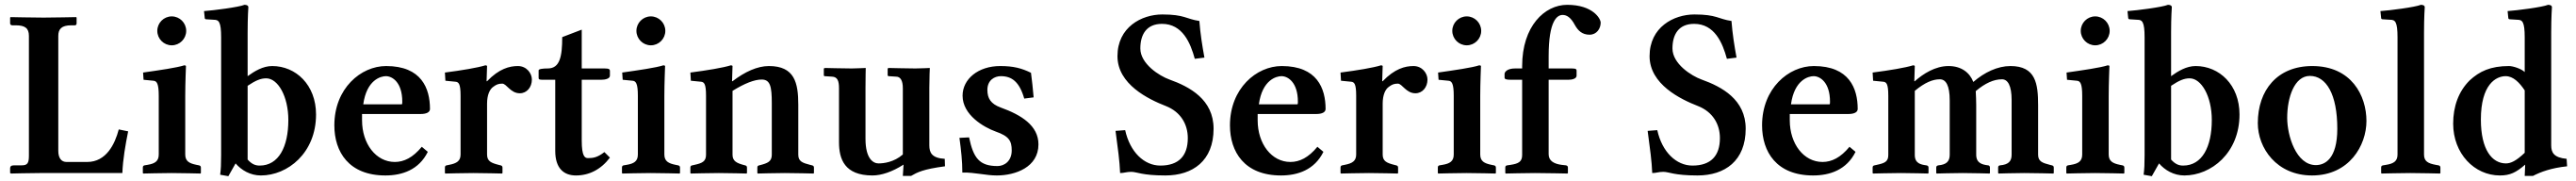

<svg xmlns="http://www.w3.org/2000/svg" viewBox="-20 -718 10694 751"><path d="M100 -569V-72C100 -41 94 -32 70 -32H38C26 -32 22 -27 22 -20V0L26 2C26 2 105 0 145 0H488C490 -56 501 -119 512 -173L473 -181C457 -120 421 -46 342 -46H256C235 -46 222 -62 222 -92V-569C222 -597 235 -613 276 -613H291C295 -613 298 -616 298 -621V-645L296 -647C296 -647 196 -645 161 -645C122 -645 24 -647 24 -647L22 -645V-621C22 -616 26 -613 31 -613H45C84 -613 100 -601 100 -569Z M749 -321C749 -371 752 -444 752 -444C752 -446 747 -447 745 -447C714 -437 644 -427 574 -417L576 -387L617 -383C631 -382 639 -371 639 -321V-77C639 -49 623 -39 592 -34L580 -32C576 -31 573 -29 573 -23V0L575 2C575 2 656 0 692 0C731 0 812 2 812 2L814 0V-23C814 -29 810 -31 806 -32L796 -34C766 -40 749 -49 749 -77ZM633 -590C633 -557 660 -530 693 -530C726 -530 753 -557 753 -590C753 -623 726 -650 693 -650C660 -650 633 -623 633 -590Z M898 -563V-74C898 -36 897 -17 894 7L928 13L958 -40C982 -12 1019 10 1063 10C1174 10 1292 -83 1292 -243C1292 -366 1208 -444 1110 -444C1072 -444 1037 -423 1008 -402V-583C1008 -648 1011 -688 1011 -688C1011 -695 1004 -698 995 -698C970 -688 868 -675 827 -672L830 -643C830 -640 833 -638 836 -638L868 -636C888 -636 898 -628 898 -563ZM1008 -56V-362C1041 -384 1062 -393 1085 -393C1134 -393 1177 -318 1177 -220C1177 -109 1137 -31 1058 -31C1040 -31 1025 -37 1008 -56Z M1731 -109C1694 -64 1657 -46 1619 -46C1541 -46 1483 -121 1483 -219V-245H1726C1750 -245 1765 -252 1765 -266C1765 -351 1730 -444 1583 -444C1478 -444 1368 -351 1368 -198C1368 -88 1428 10 1580 10C1649 10 1719 -13 1756 -88ZM1488 -285C1502 -387 1561 -402 1582 -402C1609 -402 1650 -376 1650 -296C1650 -290 1650 -287 1648 -285Z M2002 -381H2000L2002 -444C2002 -446 1997 -447 1995 -447C1963 -437 1897 -426 1827 -417L1829 -383L1870 -379C1884 -378 1892 -371 1892 -321V-77C1892 -50 1876 -40 1844 -34L1834 -32C1830 -31 1827 -29 1827 -23V0L1829 2C1829 2 1909 0 1945 0C1984 0 2064 2 2064 2L2066 0V-23C2066 -29 2062 -31 2058 -32L2050 -34C2019 -42 2002 -49 2002 -77V-288C2002 -324 2013 -348 2028 -358C2040 -367 2049 -371 2065 -371C2083 -371 2099 -331 2138 -331C2167 -331 2188 -356 2188 -388C2188 -414 2166 -444 2130 -444C2095 -444 2052 -433 2002 -381Z M2395 -387H2475C2494 -387 2512 -392 2512 -404V-424C2512 -430 2509 -434 2490 -434H2395V-595L2314 -564C2314 -483 2304 -434 2254 -434C2234 -434 2216 -432 2216 -426V-395C2216 -389 2218 -387 2234 -387H2285V-92C2285 -19 2321 10 2371 10C2426 10 2475 -15 2512 -64L2489 -87C2460 -64 2441 -62 2421 -62C2408 -62 2395 -69 2395 -135Z M2738 -321C2738 -371 2741 -444 2741 -444C2741 -446 2736 -447 2734 -447C2703 -437 2633 -427 2563 -417L2565 -387L2606 -383C2620 -382 2628 -371 2628 -321V-77C2628 -49 2612 -39 2581 -34L2569 -32C2565 -31 2562 -29 2562 -23V0L2564 2C2564 2 2645 0 2681 0C2720 0 2801 2 2801 2L2803 0V-23C2803 -29 2799 -31 2795 -32L2785 -34C2755 -40 2738 -49 2738 -77ZM2622 -590C2622 -557 2649 -530 2682 -530C2715 -530 2742 -557 2742 -590C2742 -623 2715 -650 2682 -650C2649 -650 2622 -623 2622 -590Z M3021 -381H3019L3021 -444C3021 -446 3016 -447 3014 -447C2982 -437 2916 -426 2846 -417L2848 -383L2889 -379C2903 -378 2911 -371 2911 -321V-76C2911 -48 2895 -41 2863 -34L2854 -32C2849 -31 2846 -29 2846 -23V0L2848 2C2848 2 2929 0 2964 0C3003 0 3079 2 3079 2L3081 0V-23C3081 -29 3077 -31 3073 -32L3069 -33C3039 -41 3021 -49 3021 -76V-341C3071 -372 3112 -388 3142 -388C3178 -388 3184 -358 3184 -290V-76C3184 -48 3167 -41 3136 -33L3132 -32C3127 -31 3124 -29 3124 -23V0L3126 2C3126 2 3202 0 3238 0C3277 0 3357 2 3357 2L3359 0V-23C3359 -29 3355 -31 3351 -32L3343 -34C3312 -42 3294 -48 3294 -76V-283C3294 -374 3279 -444 3172 -444C3124 -444 3072 -420 3021 -381Z M3838 -115V-354C3838 -395 3840 -436 3840 -436C3840 -436 3801 -434 3780 -434C3753 -434 3669 -436 3669 -436L3665 -434V-404L3669 -402L3700 -400C3718 -400 3728 -384 3728 -352V-77C3691 -45 3649 -40 3627 -40C3606 -40 3573 -58 3573 -142V-354C3573 -391 3574 -436 3574 -436C3574 -436 3530 -434 3516 -434C3484 -434 3405 -436 3405 -436L3400 -434V-404L3403 -402L3434 -400C3457 -399 3463 -382 3463 -352V-128C3463 -58 3486 10 3602 10C3639 10 3684 -5 3731 -35L3728 12H3762C3788 -3 3812 -16 3903 -28L3902 -59C3848 -62 3838 -85 3838 -115Z M3963 -146C3970 -94 3975 -50 3975 -2C4002 -3 4027 1 4052 4C4074 7 4095 10 4118 10C4195 10 4291 -24 4291 -119C4291 -197 4220 -241 4134 -272C4093 -287 4079 -310 4079 -345C4079 -385 4108 -402 4135 -402C4180 -402 4212 -379 4232 -309L4271 -314C4268 -350 4264 -386 4260 -416C4221 -435 4187 -444 4132 -444C4041 -444 3976 -390 3976 -321C3976 -241 4064 -190 4114 -172C4169 -153 4180 -133 4180 -94C4180 -48 4148 -29 4121 -29C4046 -29 4021 -62 4003 -148Z M4959 -631C4904 -639 4898 -658 4805 -658C4719 -658 4619 -605 4619 -485C4619 -368 4748 -306 4820 -278C4881 -254 4911 -203 4911 -145C4911 -71 4873 -31 4797 -31C4730 -31 4671 -87 4651 -178L4611 -175C4621 -99 4628 -51 4630 0C4647 0 4656 -5 4676 -5C4700 -5 4720 10 4818 10C4932 10 5018 -51 5018 -184C5018 -305 4919 -358 4835 -388C4793 -403 4714 -453 4714 -517C4714 -573 4738 -619 4804 -619C4889 -619 4922 -540 4940 -474L4980 -479C4971 -528 4963 -578 4959 -631Z M5449 -109C5412 -64 5375 -46 5337 -46C5259 -46 5201 -121 5201 -219V-245H5444C5468 -245 5483 -252 5483 -266C5483 -351 5448 -444 5301 -444C5196 -444 5086 -351 5086 -198C5086 -88 5146 10 5298 10C5367 10 5437 -13 5474 -88ZM5206 -285C5220 -387 5279 -402 5300 -402C5327 -402 5368 -376 5368 -296C5368 -290 5368 -287 5366 -285Z M5720 -381H5718L5720 -444C5720 -446 5715 -447 5713 -447C5681 -437 5615 -426 5545 -417L5547 -383L5588 -379C5602 -378 5610 -371 5610 -321V-77C5610 -50 5594 -40 5562 -34L5552 -32C5548 -31 5545 -29 5545 -23V0L5547 2C5547 2 5627 0 5663 0C5702 0 5782 2 5782 2L5784 0V-23C5784 -29 5780 -31 5776 -32L5768 -34C5737 -42 5720 -49 5720 -77V-288C5720 -324 5731 -348 5746 -358C5758 -367 5767 -371 5783 -371C5801 -371 5817 -331 5856 -331C5885 -331 5906 -356 5906 -388C5906 -414 5884 -444 5848 -444C5813 -444 5770 -433 5720 -381Z M6125 -321C6125 -371 6128 -444 6128 -444C6128 -446 6123 -447 6121 -447C6090 -437 6020 -427 5950 -417L5952 -387L5993 -383C6007 -382 6015 -371 6015 -321V-77C6015 -49 5999 -39 5968 -34L5956 -32C5952 -31 5949 -29 5949 -23V0L5951 2C5951 2 6032 0 6068 0C6107 0 6188 2 6188 2L6190 0V-23C6190 -29 6186 -31 6182 -32L6172 -34C6142 -40 6125 -49 6125 -77ZM6009 -590C6009 -557 6036 -530 6069 -530C6102 -530 6129 -557 6129 -590C6129 -623 6102 -650 6069 -650C6036 -650 6009 -623 6009 -590Z M6299 -75C6299 -47 6284 -39 6251 -34L6237 -32C6232 -31 6229 -29 6229 -23V0L6231 2C6231 2 6316 0 6352 0C6391 0 6487 2 6487 2L6489 0V-23C6489 -29 6485 -31 6481 -32L6463 -34C6432 -38 6409 -50 6409 -78V-387H6490C6508 -387 6525 -392 6525 -404V-424C6525 -430 6524 -434 6505 -434H6409V-485C6409 -634 6445 -656 6467 -656C6484 -656 6501 -646 6518 -614C6531 -591 6548 -574 6579 -574C6608 -574 6625 -599 6625 -624C6625 -641 6592 -698 6486 -698C6392 -698 6299 -609 6299 -444V-434H6270C6236 -434 6226 -419 6226 -411V-397C6226 -390 6230 -387 6253 -387H6299Z M7168 -631C7113 -639 7107 -658 7014 -658C6928 -658 6828 -605 6828 -485C6828 -368 6957 -306 7029 -278C7090 -254 7120 -203 7120 -145C7120 -71 7082 -31 7006 -31C6939 -31 6880 -87 6860 -178L6820 -175C6830 -99 6837 -51 6839 0C6856 0 6865 -5 6885 -5C6909 -5 6929 10 7027 10C7141 10 7227 -51 7227 -184C7227 -305 7128 -358 7044 -388C7002 -403 6923 -453 6923 -517C6923 -573 6947 -619 7013 -619C7098 -619 7131 -540 7149 -474L7189 -479C7180 -528 7172 -578 7168 -631Z M7658 -109C7621 -64 7584 -46 7546 -46C7468 -46 7410 -121 7410 -219V-245H7653C7677 -245 7692 -252 7692 -266C7692 -351 7657 -444 7510 -444C7405 -444 7295 -351 7295 -198C7295 -88 7355 10 7507 10C7576 10 7646 -13 7683 -88ZM7415 -285C7429 -387 7488 -402 7509 -402C7536 -402 7577 -376 7577 -296C7577 -290 7577 -287 7575 -285Z M7927 -381 7929 -444C7929 -446 7924 -447 7922 -447C7890 -437 7824 -426 7754 -417L7756 -383L7797 -379C7811 -378 7819 -371 7819 -321V-75C7819 -47 7804 -41 7771 -34L7762 -32C7757 -31 7754 -29 7754 -23V0L7756 2C7756 2 7837 0 7872 0C7912 0 7984 2 7984 2L7986 0V-23C7986 -29 7982 -31 7977 -32C7954 -35 7929 -40 7929 -75V-341C7971 -376 8004 -389 8033 -389C8058 -389 8074 -364 8074 -301V-76C8074 -48 8060 -35 8027 -32C8021 -31 8018 -28 8018 -23V0L8020 2C8020 2 8092 0 8128 0C8167 0 8239 2 8239 2L8241 0V-23C8241 -29 8237 -32 8233 -32C8209 -35 8184 -41 8184 -76V-282C8184 -296 8183 -327 8182 -340C8221 -373 8257 -389 8291 -389C8315 -389 8331 -363 8331 -303V-76C8331 -48 8317 -35 8283 -32C8277 -31 8275 -28 8275 -23V0L8277 2C8277 2 8349 0 8384 0C8423 0 8504 2 8504 2L8506 0V-23C8506 -29 8502 -31 8498 -32L8490 -34C8459 -42 8441 -48 8441 -76V-281C8441 -371 8431 -444 8326 -444C8273 -444 8218 -418 8172 -378C8157 -417 8122 -444 8069 -444C8014 -444 7964 -412 7929 -381Z M8734 -321C8734 -371 8737 -444 8737 -444C8737 -446 8732 -447 8730 -447C8699 -437 8629 -427 8559 -417L8561 -387L8602 -383C8616 -382 8624 -371 8624 -321V-77C8624 -49 8608 -39 8577 -34L8565 -32C8561 -31 8558 -29 8558 -23V0L8560 2C8560 2 8641 0 8677 0C8716 0 8797 2 8797 2L8799 0V-23C8799 -29 8795 -31 8791 -32L8781 -34C8751 -40 8734 -49 8734 -77ZM8618 -590C8618 -557 8645 -530 8678 -530C8711 -530 8738 -557 8738 -590C8738 -623 8711 -650 8678 -650C8645 -650 8618 -623 8618 -590Z M8883 -563V-74C8883 -36 8882 -17 8879 7L8913 13L8943 -40C8967 -12 9004 10 9048 10C9159 10 9277 -83 9277 -243C9277 -366 9193 -444 9095 -444C9057 -444 9022 -423 8993 -402V-583C8993 -648 8996 -688 8996 -688C8996 -695 8989 -698 8980 -698C8955 -688 8853 -675 8812 -672L8815 -643C8815 -640 8818 -638 8821 -638L8853 -636C8873 -636 8883 -628 8883 -563ZM8993 -56V-362C9026 -384 9047 -393 9070 -393C9119 -393 9162 -318 9162 -220C9162 -109 9122 -31 9043 -31C9025 -31 9010 -37 8993 -56Z M9353 -207C9353 -104 9431 10 9578 10C9733 10 9804 -115 9804 -216C9804 -321 9742 -444 9579 -444C9434 -444 9353 -344 9353 -207ZM9569 -403C9637 -403 9683 -327 9683 -184C9683 -57 9630 -33 9594 -33C9512 -33 9475 -155 9475 -229C9475 -314 9505 -403 9569 -403Z M9933 -563V-77C9933 -49 9917 -39 9885 -34L9873 -32C9868 -31 9865 -29 9865 -23V0L9867 2C9867 2 9951 0 9986 0C10025 0 10109 2 10109 2L10111 0V-23C10111 -29 10107 -31 10103 -32L10092 -34C10059 -40 10043 -49 10043 -77V-583C10043 -648 10046 -688 10046 -688C10046 -695 10039 -698 10030 -698C10005 -688 9903 -675 9862 -672L9865 -643C9865 -640 9868 -638 9871 -638L9903 -636C9923 -636 9933 -628 9933 -563Z M10571 -583C10571 -648 10574 -688 10574 -688C10574 -695 10567 -698 10558 -698C10533 -688 10431 -675 10390 -672L10393 -643C10393 -640 10396 -638 10399 -638L10431 -636C10451 -636 10461 -628 10461 -563V-419C10447 -433 10412 -444 10396 -444C10319 -444 10273 -422 10232 -384C10186 -338 10164 -276 10164 -205C10164 -81 10252 10 10358 10C10400 10 10425 -2 10463 -35L10461 12H10495C10528 -5 10571 -21 10637 -28L10635 -59C10582 -64 10571 -85 10571 -115ZM10461 -343V-84C10425 -50 10403 -40 10383 -40C10326 -40 10279 -96 10279 -222C10279 -367 10341 -402 10382 -402C10413 -402 10439 -376 10461 -343Z"/></svg>

Font: Libertinus Serif Semibold
Style: Regular
Weight: 600
Designer: Philipp H. Poll, Khaled Hosny
Foundry: Caleb Maclennan
Version: Version 7.050;RELEASE